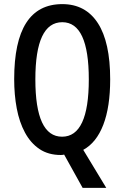

<svg xmlns="http://www.w3.org/2000/svg" viewBox="-20 -744 604 934"><path d="M516 -358Q516 -224 482.5 -137Q449 -50 385 -15L497 170H382L292 8Q285 10 276 10Q215 10 172 -19Q129 -48 101.5 -99Q74 -150 61.5 -216.5Q49 -283 49 -359Q49 -724 283 -724Q396 -724 456 -631.5Q516 -539 516 -358ZM152 -358Q152 -79 282 -79Q412 -79 412 -358Q412 -636 283 -636Q152 -636 152 -358Z"/></svg>

Font: Noto Sans Kannada ExtraCondensed Medium
Style: Regular
Weight: 500
Width: 2
Designer: Jelle Bosma - Monotype Design Team
Foundry: Monotype Imaging Inc.
Version: Version 2.005; ttfautohint (v1.8.4.7-5d5b)